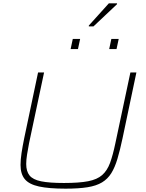

<svg xmlns="http://www.w3.org/2000/svg" viewBox="-20 -1122 875 1150"><path d="M373 8Q273 8 213.5 -5Q154 -18 128.5 -49Q103 -80 103 -134Q103 -166 109 -205.5Q115 -245 125 -294L208 -688H244L154 -264Q147 -227 142 -196Q137 -165 137 -140Q137 -96 157 -71Q177 -46 226.5 -36Q276 -26 363 -26Q454 -26 508 -36.5Q562 -47 592 -73.5Q622 -100 639 -146Q656 -192 671 -264L761 -688H797L714 -294Q699 -223 683.5 -171Q668 -119 646.5 -84.5Q625 -50 591 -29.5Q557 -9 504 -0.5Q451 8 373 8ZM634 -828 647 -889H691L678 -828ZM403 -828 416 -889H460L447 -828ZM512 -964V-969L632 -1102H681V-1097L540 -964Z"/></svg>

Font: Saira Expanded Thin
Style: Italic
Weight: 250
Width: 7
Italic angle: -12°
Designer: Hector Gatti with collaboration of the Omnibus-Type team
Foundry: Omnibus-Type
Version: Version 1.101